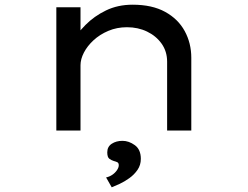

<svg xmlns="http://www.w3.org/2000/svg" viewBox="-20 -556 1055 818"><path d="M220 0V-525H323V-377L285 -375Q308 -413 344.5 -450Q381 -487 431.5 -511.5Q482 -536 545 -536Q628 -536 683.5 -505.5Q739 -475 767 -423.5Q795 -372 795 -310V0H692V-293Q692 -337 668.5 -370Q645 -403 606.5 -421.5Q568 -440 521 -440Q478 -440 441.5 -424.5Q405 -409 378.5 -384.5Q352 -360 337.5 -332Q323 -304 323 -278V0H272Q246 0 233 0Q220 0 220 0ZM456 242 432 200Q446 197 458 189Q470 181 478 169.5Q486 158 486 148Q486 138 479.5 135Q473 132 465 130Q455 127 446 120.5Q437 114 437 93Q437 69 456 56.5Q475 44 502 44Q529 44 554.5 62.5Q580 81 580 121Q580 147 566 167.5Q552 188 531 203Q510 218 489.5 227.5Q469 237 456 242Z"/></svg>

Font: Lexend Zetta
Style: Regular
Weight: 400
Designer: Bonnie Shaver-Troup, Thomas Jockin
Foundry: Lexend
Version: Version 1.007